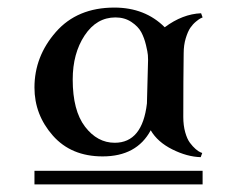

<svg xmlns="http://www.w3.org/2000/svg" viewBox="-20 -731 617 507"><path d="M282 -711Q363 -711 415 -659Q462 -694 511 -696L515 -685Q513 -684 509.5 -682.5Q506 -681 497.5 -674Q489 -667 482.5 -657.5Q476 -648 470.5 -630Q465 -612 465 -590Q464 -521 464 -422Q464 -400 469 -382Q474 -364 481.5 -354Q489 -344 496.5 -337.5Q504 -331 509 -329L514 -327L510 -316Q474 -317 435 -336.5Q396 -356 378 -387Q341 -318 251 -318Q168 -318 119.5 -373Q71 -428 71 -500Q71 -582 127.5 -646.5Q184 -711 282 -711ZM283 -354Q356 -354 368 -458L371 -573Q371 -578 370.5 -585.5Q370 -593 365.5 -612Q361 -631 353 -646Q345 -661 327 -673Q309 -685 285 -685Q235 -685 203.5 -637.5Q172 -590 172 -521Q172 -439 204.5 -396.5Q237 -354 283 -354ZM71 -280H515V-244H71Z"/></svg>

Font: Uncial Antiqua
Style: Regular
Weight: 400
Designer: Astigmatic (AOETI)
Foundry: Astigmatic (AOETI)
Version: Version 1.000